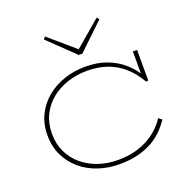

<svg xmlns="http://www.w3.org/2000/svg" viewBox="-168 -1151 1301 1325"><g transform="rotate(-20 482.0 -488.5)"><path d="M487 14Q405 14 332.5 -10.5Q260 -35 205 -81.5Q150 -128 118 -194Q86 -260 86 -343Q86 -427 119 -493Q152 -559 209 -605.5Q266 -652 339 -676Q412 -700 492 -700Q582 -700 652 -673Q722 -646 772.5 -600Q823 -554 854 -498L838 -502V-686H869V-461L853 -459Q811 -532 757 -578.5Q703 -625 637.5 -647Q572 -669 492 -669Q417 -669 349 -646.5Q281 -624 229.5 -581.5Q178 -539 148.5 -479Q119 -419 119 -343Q119 -268 147.5 -208Q176 -148 226.5 -105.5Q277 -63 343.5 -40Q410 -17 487 -17Q560 -17 618 -33Q676 -49 720 -75.5Q764 -102 795 -133Q826 -164 844 -194L869 -175Q848 -143 816.5 -109.5Q785 -76 739 -48Q693 -20 630.5 -3Q568 14 487 14ZM683 -991 697 -974 505 -791H479L289 -974L303 -991L492 -828Z"/></g></svg>

Font: BioRhyme SemiExpanded ExtraLight
Style: Regular
Weight: 250
Width: 6
Designer: Aoife Mooney
Foundry: Aoife Mooney Type
Version: Version 1.600;gftools[0.9.33]